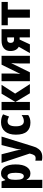

<svg xmlns="http://www.w3.org/2000/svg" viewBox="1419 -2018 839 3717"><g transform="rotate(-90 1838.5 -159.5)"><path d="M286 -434Q352 -434 352 -275Q352 -118 286 -118Q216 -118 216 -268V-290Q216 -434 286 -434ZM342 -559Q297 -559 267.5 -538.5Q238 -518 216 -478H208L185 -549H57V240H216V26Q216 7 214.5 -15.5Q213 -38 211 -65H216Q236 -31 265.5 -10.5Q295 10 341 10Q418 10 466 -64Q514 -138 514 -274Q514 -411 468 -485Q422 -559 342 -559Z M543 -549 724 -6 719 17Q706 66 688 88.5Q670 111 633 111Q620 111 608 109Q596 107 586 105V232Q616 240 655 240Q739 240 788 195Q837 150 867 51L1053 -549H889L816 -265Q810 -240 806.5 -217.5Q803 -195 801 -174H797Q796 -196 792.5 -220Q789 -244 783 -266L710 -549Z M1323 10Q1411 10 1470 -33V-161Q1412 -117 1351 -117Q1252 -117 1252 -272Q1252 -432 1349 -432Q1374 -432 1395.5 -424.5Q1417 -417 1441 -404L1484 -520Q1417 -559 1331 -559Q1217 -559 1153.5 -483.5Q1090 -408 1090 -272Q1090 -126 1151 -58Q1212 10 1323 10Z M1883 -549H2055L1885 -286L2069 0H1891L1724 -279V0H1565V-549H1724V-283Z M2274 -549H2125V0H2297L2476 -364Q2473 -331 2471 -288.5Q2469 -246 2469 -208V0H2617V-549H2445L2266 -185Q2270 -220 2272 -263Q2274 -306 2274 -342Z M2867 -373Q2867 -439 2930 -439H2973V-307H2932Q2867 -307 2867 -373ZM2838 0 2931 -199H2973V0H3132V-549H2910Q2816 -549 2762.5 -504.5Q2709 -460 2709 -377Q2709 -316 2732 -275Q2755 -234 2792 -216L2669 0Z M3659 -428H3513V0H3355V-428H3208V-549H3659Z"/></g></svg>

Font: Noto Sans Display SemiCondensed Extra
Style: Regular
Weight: 800
Width: 4
Designer: Monotype Design Team
Foundry: Monotype Imaging Inc.
Version: Version 1.900